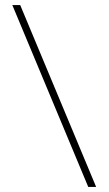

<svg xmlns="http://www.w3.org/2000/svg" viewBox="-20 -735 428 755"><path d="M358 0H327L28.5 -715H59.5Z"/></svg>

Font: Newsreader Display ExtraLight
Style: Regular
Weight: 275
Designer: Hugues Gentile
Foundry: Production Type
Version: Version 1.002